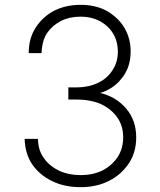

<svg xmlns="http://www.w3.org/2000/svg" viewBox="-20 -761 661 795"><path d="M196 -11Q144 -36 113 -81Q84 -124 82 -186H137Q138 -138 162 -106Q184 -74 225 -54Q264 -36 313 -36Q367 -36 406 -56Q445 -77 468 -112Q490 -147 490 -192Q490 -240 466 -274Q443 -308 398 -330Q354 -349 295 -349H263V-399H295Q345 -399 384 -417Q423 -435 445 -469Q468 -503 468 -547Q468 -610 425 -651Q381 -692 313 -692Q268 -692 232 -674Q197 -656 174 -623Q154 -591 152 -541H99Q99 -603 128 -647Q157 -692 205 -717Q253 -741 314 -741Q376 -741 422 -716Q470 -688 495 -646Q521 -602 521 -548Q521 -483 485 -438Q449 -391 391 -375V-377Q459 -362 502 -312Q544 -263 544 -192Q544 -132 515 -87Q484 -39 433 -13Q381 14 314 14Q247 14 196 -11Z"/></svg>

Font: Sinter Light
Style: Regular
Weight: 300
Foundry: Adobe & rsms
Version: Version 1.000